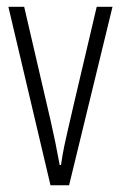

<svg xmlns="http://www.w3.org/2000/svg" viewBox="-20 -550 359 570"><path d="M129.9 0 4.9 -529.8H51.8L130.9 -189Q144.5 -129.9 157.2 -60.1H161.1Q165.5 -91.3 170.9 -116.7Q181.2 -166.5 267.1 -529.8H314L185.1 0Z"/></svg>

Font: Germano
Style: Regular
Weight: 300
Width: 3
Foundry: Ascender Corporation
Version: Version 1.10; ttfautohint (v1.5)